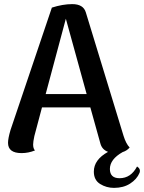

<svg xmlns="http://www.w3.org/2000/svg" viewBox="-20 -731 700 933"><path d="M646 78Q665 90 658 109Q645 140 612.5 161Q580 182 534 182Q497 182 466.5 163Q436 144 436 103Q436 45 505 7Q476 -4 468 -33L419 -209H184L147 -70Q141 -42 141 -29Q141 -9 150 0Q118 13 85 13Q19 13 19 -37Q19 -58 31 -99L232 -694Q285 -711 331 -711Q385 -711 397 -671L580 -72Q592 -33 610 -14Q596 2 576 8Q514 43 514 90Q514 135 561 135Q616 135 646 78ZM202 -274H401L300 -640Z"/></svg>

Font: Arima Koshi Semi Bold
Style: Regular
Weight: 600
Designer: Joana Correia and Natanael Gama
Foundry: NDISCOVER
Version: Version 1.019;PS 001.019;hotconv 1.0.88;makeotf.lib2.5.64775